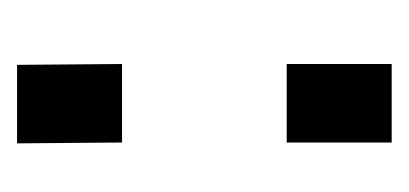

<svg xmlns="http://www.w3.org/2000/svg" viewBox="-147 -332 479 225"><g transform="rotate(90 92.5 -219.5)"><path d="M55 -439H147V-316H55ZM55 -123H147L148 0H56Z"/></g></svg>

Font: Panefresco 500wt
Style: Regular
Weight: 700
Foundry: Campivisivi & Chank Co
Version: Version 1.001